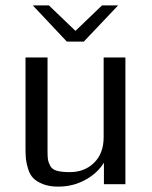

<svg xmlns="http://www.w3.org/2000/svg" viewBox="-20 -686 566 715"><path d="M102 -666H162L261 -571L360 -666H420L292 -531H229ZM75 -133V-472H157V-124Q157 -102 158.5 -92Q160 -82 167 -68.5Q174 -55 192 -50Q210 -45 240 -45Q295 -45 330.5 -80Q366 -115 366 -175V-472H447V0H367V-80Q342 -40 296.5 -15.5Q251 9 197 9Q163 9 139.5 -0.5Q116 -10 103.5 -23Q91 -36 84.5 -57.5Q78 -79 76.5 -94.5Q75 -110 75 -133Z"/></svg>

Font: Coval
Style: Light
Weight: 300
Foundry: Context Ltd
Version: Version 001.000